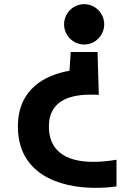

<svg xmlns="http://www.w3.org/2000/svg" viewBox="-20 -558 627 923"><path d="M385 -344C438 -344 481 -388 481 -441C481 -494 438 -538 385 -538C331 -538 288 -494 288 -441C288 -388 331 -344 385 -344ZM540 338V210C499 217 462 220 428 220C287 220 215 160 215 50C215 -85 335 -103 416 -103C431 -103 444 -103 455 -102L449 -308H320L314 -218C196 -197 66 -130 66 50C66 274 257 345 439 345C473 345 508 343 540 338Z"/></svg>

Font: LINE Seed JP_OTF Bold
Style: Regular
Weight: 700
Designer: LINE & Fontrix & Fontworks
Version: Version 1.009